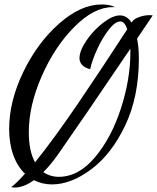

<svg xmlns="http://www.w3.org/2000/svg" viewBox="-20 -739 704 860"><path d="M30 99Q52 84 92 39Q58 7 39.5 -44.5Q21 -96 21 -161Q21 -286 84.5 -417Q148 -548 245 -633.5Q342 -719 435 -719Q473 -719 495 -707H484Q401 -707 313 -618.5Q225 -530 167 -398Q109 -266 109 -147Q109 -62 137 -12Q223 -119 328.5 -274Q434 -429 550 -608Q538 -643 519 -643Q496 -643 467.5 -606.5Q439 -570 415.5 -519Q392 -468 384 -429Q360 -435 348 -448Q336 -461 336 -478Q336 -512 367.5 -558Q399 -604 442 -637Q485 -670 517 -670Q549 -670 569 -638L573 -643Q580 -654 603 -662.5Q626 -671 648 -671Q659 -671 664 -670L650 -649L594 -566Q602 -526 602 -477Q602 -306 541 -177.5Q480 -49 389 19Q298 87 213 87Q170 87 132 68Q86 101 46 101Q40 101 30 99ZM564 -505V-521Q347 -200 239 -46Q204 3 174 32Q205 53 243 53Q332 53 405.5 -34.5Q479 -122 521.5 -253Q564 -384 564 -505Z"/></svg>

Font: Dancing Script
Style: Regular
Weight: 400
Designer: Pablo Impallari
Foundry: Pablo Impallari
Version: Version 2.000